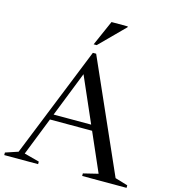

<svg xmlns="http://www.w3.org/2000/svg" viewBox="-140 -1023 1005 1128"><g transform="rotate(15 363.0 -459.0)"><path d="M173 -271.5V-305H521V-271.5ZM658 -38.5 735 -15.5V0H465V-15.5L555 -37.5L309 -600H326L105 -40L197 -15.5V0H-9V-15.5L67.5 -41L338.5 -715H358.5ZM330 -764.5 397.5 -918H496.5V-913L348.5 -764.5Z"/></g></svg>

Font: Newsreader 60pt
Style: Regular
Weight: 400
Designer: Hugues Gentile
Foundry: Production Type
Version: Version 1.003